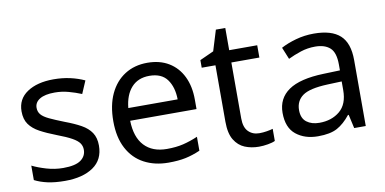

<svg xmlns="http://www.w3.org/2000/svg" viewBox="-66 -848 2098 1046"><g transform="rotate(-10 982.5 -324.5)"><path d="M434 -148Q434 -70 376 -30Q318 10 220 10Q164 10 123.5 1Q83 -8 52 -24V-104Q84 -88 129.5 -74.5Q175 -61 222 -61Q289 -61 319 -82.5Q349 -104 349 -140Q349 -160 338 -176Q327 -192 298.5 -208Q270 -224 217 -244Q165 -264 128 -284Q91 -304 71 -332Q51 -360 51 -404Q51 -472 106.5 -509Q162 -546 252 -546Q301 -546 343.5 -536.5Q386 -527 423 -510L393 -440Q359 -454 322 -464Q285 -474 246 -474Q192 -474 163.5 -456.5Q135 -439 135 -409Q135 -387 148 -371.5Q161 -356 191.5 -341.5Q222 -327 273 -307Q324 -288 360 -268Q396 -248 415 -219.5Q434 -191 434 -148Z M771 -546Q840 -546 889.5 -516Q939 -486 965.5 -431.5Q992 -377 992 -304V-251H625Q627 -160 671.5 -112.5Q716 -65 796 -65Q847 -65 886.5 -74.5Q926 -84 968 -102V-25Q927 -7 887 1.5Q847 10 792 10Q716 10 657.5 -21Q599 -52 566.5 -113.5Q534 -175 534 -264Q534 -352 563.5 -415Q593 -478 646.5 -512Q700 -546 771 -546ZM770 -474Q707 -474 670.5 -433.5Q634 -393 627 -321H900Q899 -389 868 -431.5Q837 -474 770 -474Z M1307 -62Q1327 -62 1348 -65.5Q1369 -69 1382 -73V-6Q1368 1 1342 5.5Q1316 10 1292 10Q1250 10 1214.5 -4.5Q1179 -19 1157 -55Q1135 -91 1135 -156V-468H1059V-510L1136 -545L1171 -659H1223V-536H1378V-468H1223V-158Q1223 -109 1246.5 -85.5Q1270 -62 1307 -62Z M1692 -545Q1790 -545 1837 -502Q1884 -459 1884 -365V0H1820L1803 -76H1799Q1764 -32 1725.5 -11Q1687 10 1619 10Q1546 10 1498 -28.5Q1450 -67 1450 -149Q1450 -229 1513 -272.5Q1576 -316 1707 -320L1798 -323V-355Q1798 -422 1769 -448Q1740 -474 1687 -474Q1645 -474 1607 -461.5Q1569 -449 1536 -433L1509 -499Q1544 -518 1592 -531.5Q1640 -545 1692 -545ZM1718 -259Q1618 -255 1579.5 -227Q1541 -199 1541 -148Q1541 -103 1568.5 -82Q1596 -61 1639 -61Q1707 -61 1752 -98.5Q1797 -136 1797 -214V-262Z"/></g></svg>

Font: Noto Sans Kharoshthi
Style: Regular
Weight: 400
Designer: Monotype Design Team
Foundry: Monotype Imaging Inc.
Version: Version 2.004; ttfautohint (v1.8.4.7-5d5b)